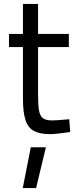

<svg xmlns="http://www.w3.org/2000/svg" viewBox="-20 -673 391 979"><path d="M96 286 137 78H214L164 286ZM236 11Q184 11 153.5 -5Q123 -21 110 -60.5Q97 -100 97 -172V-433H26V-500H97V-653H174V-500H331V-433H174V-195Q174 -142 178.5 -112.5Q183 -83 198 -71Q213 -59 245 -59Q255 -59 271 -60Q287 -61 303.5 -62.5Q320 -64 333 -65L338 0Q324 2 305 4.5Q286 7 267.5 9Q249 11 236 11Z"/></svg>

Font: Cairo
Style: Regular
Weight: 400
Designer: Mohamed Gaber, Accademia di Belle Arti di Urbino
Foundry: Kief Type Foundry, Accademia di Belle Arti di Urbino
Version: Version 3.120